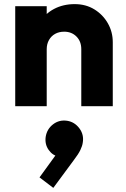

<svg xmlns="http://www.w3.org/2000/svg" viewBox="-20 -516 612 933"><path d="M375 0V-277Q375 -315 351.5 -338.5Q328 -362 292 -362Q267 -362 248 -351.5Q229 -341 218 -321.5Q207 -302 207 -277L148 -306Q148 -363 173 -406Q198 -449 242.5 -472.5Q287 -496 343 -496Q397 -496 438.5 -470.5Q480 -445 504 -403Q528 -361 528 -311V0ZM54 0V-486H207V0ZM239 397 172 346 262 222 309 217Q300 230 288.5 238Q277 246 264 244Q236 240 216.5 212.5Q197 185 202 149Q208 111 238 88Q268 65 307 71Q343 77 366 108Q389 139 382 178Q380 193 370.5 213Q361 233 338 263Z"/></svg>

Font: Outfit Thin
Style: Bold
Weight: 700
Version: Version 1.100;gftools[0.9.27]